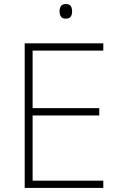

<svg xmlns="http://www.w3.org/2000/svg" viewBox="-20 -928 591 948"><path d="M102 0V-714H490V-678H141V-394H470V-358H141V-36H490V0ZM304 -908Q323 -908 329.5 -898Q336 -888 336 -872Q336 -856 329.5 -846Q323 -836 304 -836Q288 -836 281 -846Q274 -856 274 -872Q274 -888 281 -898Q288 -908 304 -908Z"/></svg>

Font: Noto Sans Symbols ExtraLight
Style: Regular
Weight: 250
Version: Version 2.002